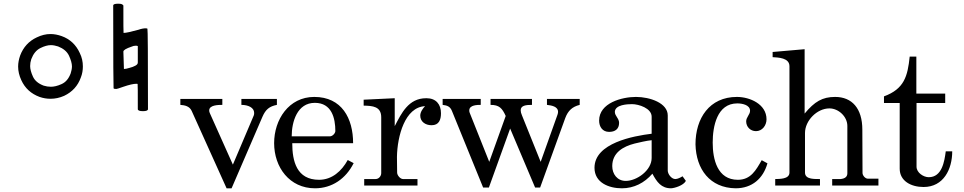

<svg xmlns="http://www.w3.org/2000/svg" viewBox="-20 -1003 5212 1038"><path d="M253 -469C278 -469 302 -474 327 -485C371 -506 401 -539 417 -584C425 -604 428 -624 428 -644C428 -669 423 -693 411 -717C391 -761 358 -792 313 -808C293 -815 273 -819 253 -819C228 -819 204 -813 179 -801C136 -781 106 -748 89 -703C82 -683 78 -663 78 -643C78 -618 84 -594 95 -570C115 -526 148 -496 194 -479C214 -472 234 -469 253 -469ZM255 -534C242 -534 229 -536 216 -540C187 -551 168 -567 158 -589C148 -611 143 -630 143 -646C143 -658 145 -671 149 -683C160 -712 176 -732 198 -743C220 -754 239 -759 255 -759C268 -759 281 -756 294 -752C322 -741 342 -725 353 -702C363 -680 369 -660 369 -644C369 -632 366 -619 362 -606C351 -577 335 -558 312 -548C290 -538 271 -534 255 -534Z M650 -630 647 -724C647 -732 662 -741 692 -751C698 -754 706 -756 715 -756C719 -756 722 -755 725 -754V-665C725 -658 721 -653 712 -648C703 -643 692 -639 680 -636C667 -632 657 -630 650 -630ZM753 -402C771 -402 780 -406 780 -413C780 -701 779 -846 777 -848C774 -849 772 -850 769 -850C758 -850 745 -848 728 -842C688 -831 661 -825 648 -825C647 -826 647 -876 647 -973C647 -974 645 -976 641 -979C636 -982 629 -983 620 -983C601 -983 592 -980 592 -973C592 -677 593 -528 594 -526C595 -523 600 -522 609 -522C612 -522 624 -526 647 -534C679 -545 702 -550 716 -550C720 -550 723 -550 724 -549C725 -548 725 -502 725 -413C725 -406 734 -402 753 -402Z M1205 15H1232L1399 -372C1416 -411 1436 -428 1477 -436V-468H1285V-436C1322 -436 1354 -421 1354 -393C1354 -388 1354 -384 1352 -379L1239 -113L1115 -390C1112 -396 1111 -401 1111 -406C1111 -435 1159 -436 1182 -436V-468H955V-436C980 -434 1004 -429 1016 -404Z M1462 -229C1462 -99 1545 15 1683 15C1775 15 1850 -37 1892 -121L1860 -138C1827 -78 1775 -31 1705 -31C1584 -31 1560 -131 1560 -229H1889C1889 -363 1828 -479 1679 -479C1541 -479 1462 -356 1462 -229ZM1682 -447C1773 -447 1793 -365 1793 -294C1792 -281 1777 -266 1764 -266H1557C1557 -345 1587 -447 1682 -447Z M1949 -35V0H2237V-35H2159C2144 -35 2127 -55 2127 -70V-71C2127 -78 2126 -147 2126 -155C2128 -267 2169 -424 2278 -429C2266 -417 2252 -397 2252 -378C2252 -345 2280 -326 2313 -326C2353 -326 2364 -355 2364 -391C2364 -439 2337 -472 2286 -472H2284C2188 -472 2150 -390 2114 -321V-472L1946 -464V-432C1994 -431 2041 -428 2041 -369V-67C2041 -53 2030 -35 2010 -35Z M2373 -468V-436C2397 -433 2413 -428 2423 -404L2592 11H2623L2738 -308L2873 11H2900L3036 -365C3051 -405 3074 -426 3114 -436V-468H2937V-436C2961 -433 2997 -428 2997 -398C2997 -394 2996 -389 2994 -383L2903 -128L2802 -379C2797 -390 2795 -399 2795 -407C2795 -433 2824 -436 2856 -436V-468H2632V-436C2679 -436 2695 -418 2714 -376L2625 -128L2519 -394C2517 -399 2517 -403 2517 -406C2517 -436 2562 -436 2579 -436V-468Z M3342 15C3407 15 3464 -14 3507 -64C3531 -19 3555 15 3608 15C3627 14 3675 0 3688 -25L3670 -50C3659 -43 3643 -35 3631 -35C3610 -35 3590 -62 3590 -81V-379C3590 -446 3494 -479 3418 -479C3343 -479 3219 -447 3219 -351C3219 -318 3237 -290 3273 -290C3305 -290 3327 -305 3327 -339C3327 -363 3304 -376 3304 -398V-399C3306 -437 3371 -440 3397 -440C3433 -440 3503 -418 3503 -372V-280C3405 -268 3194 -230 3194 -96C3194 -15 3272 15 3342 15ZM3290 -105C3290 -177 3348 -211 3411 -227C3432 -232 3478 -243 3503 -245V-149C3503 -82 3423 -25 3363 -25C3317 -25 3290 -62 3290 -105Z M3740 -223C3743 -88 3818 13 3957 15C4046 15 4106 -38 4129 -120L4098 -137C4067 -83 4039 -31 3969 -31C3858 -31 3833 -142 3833 -232C3833 -319 3856 -444 3966 -444C3990 -444 4035 -437 4035 -404C4035 -384 4014 -369 4014 -347C4014 -317 4037 -294 4067 -294C4101 -294 4124 -325 4124 -358C4124 -440 4034 -479 3964 -479C3815 -479 3740 -363 3740 -223Z M4157 -694C4187 -692 4248 -691 4248 -645V-70C4248 -33 4191 -36 4171 -35V0H4413V-35C4390 -36 4332 -30 4332 -70V-284C4332 -351 4397 -417 4464 -417C4513 -417 4561 -373 4561 -322V-66C4561 -46 4546 -37 4524 -35H4479V0H4729V-37H4672C4657 -37 4643 -55 4643 -68L4642 -302C4642 -417 4586 -479 4495 -479C4426 -479 4384 -454 4330 -389V-737L4157 -722Z M4844 -446V-91C4844 -24 4906 8 4973 8C5081 8 5128 -88 5128 -185H5093C5086 -131 5073 -45 5001 -45C4973 -45 4935 -69 4935 -102V-446H5090V-497H4934V-697H4898C4887 -590 4868 -522 4759 -482V-446Z"/></svg>

Font: MusAnalysis
Style: Regular
Weight: 400
Version: Version 2.0